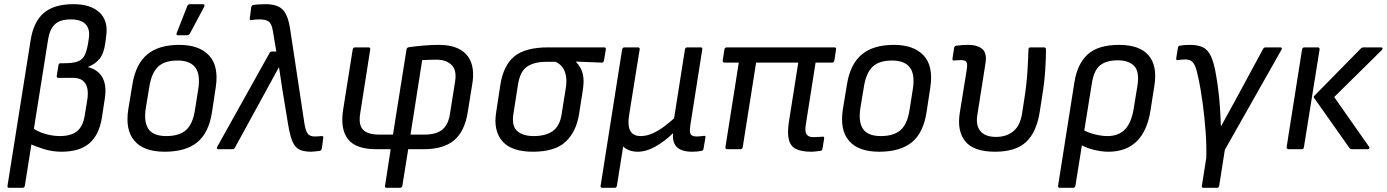

<svg xmlns="http://www.w3.org/2000/svg" viewBox="-20 -715 6645 920"><path d="M24 185Q14 185 16 175L127 -524Q141 -611 190 -653Q239 -695 332 -695Q414 -695 456.5 -655.5Q499 -616 489 -543L485 -512Q478 -458 456.5 -432.5Q435 -407 403 -395V-393Q452 -380 472 -341.5Q492 -303 482 -241L468 -150Q455 -69 408.5 -28.5Q362 12 274 12Q230 12 187.5 -1.5Q145 -15 120 -28L131 -106Q157 -85 194.5 -74Q232 -63 266 -63Q321 -63 349.5 -86.5Q378 -110 386 -162L397 -229Q404 -269 398 -293.5Q392 -318 375 -330Q358 -342 330 -342H260Q250 -342 252 -352L260 -402Q262 -412 269 -412H287Q329 -412 351.5 -420Q374 -428 385 -449Q396 -470 402 -508L405 -527Q413 -574 391 -598Q369 -622 320 -622Q268 -622 243.5 -599Q219 -576 211 -529L99 175Q97 185 88 185Z M769 12Q669 12 624 -40.5Q579 -93 595 -193L615 -314Q631 -409 686 -454.5Q741 -500 839 -500Q934 -500 981.5 -449.5Q1029 -399 1014 -298L996 -179Q981 -79 925.5 -33.5Q870 12 769 12ZM777 -63Q839 -63 871.5 -92Q904 -121 914 -187L930 -288Q941 -359 915.5 -392Q890 -425 831 -425Q769 -425 738 -396Q707 -367 696 -302L679 -199Q668 -132 691 -97.5Q714 -63 777 -63ZM832 -546Q827 -546 826 -549.5Q825 -553 827 -558L877 -685Q879 -691 883 -693Q887 -695 893 -695H952Q958 -695 959.5 -691Q961 -687 958 -682L891 -556Q886 -546 875 -546Z M1472 12Q1436 12 1415 2Q1394 -8 1381.5 -37Q1369 -66 1360 -122L1333 -286Q1329 -312 1325 -339Q1321 -366 1317 -392H1316Q1302 -366 1287 -339Q1272 -312 1258 -286L1106 -8Q1102 0 1094 0H1026Q1021 0 1019.5 -3.5Q1018 -7 1021 -12L1271 -460Q1275 -468 1282 -468H1304L1288 -564Q1282 -602 1267.5 -612Q1253 -622 1225 -622Q1215 -622 1206 -621.5Q1197 -621 1186 -619Q1175 -617 1177 -628L1184 -681Q1185 -690 1194 -691Q1205 -693 1221 -694Q1237 -695 1253 -695Q1309 -695 1335 -668.5Q1361 -642 1371 -571L1439 -121Q1443 -97 1449 -84Q1455 -71 1465 -66Q1475 -61 1488 -61Q1496 -61 1503 -61.5Q1510 -62 1520 -63Q1525 -64 1527.5 -61.5Q1530 -59 1529 -54L1522 -3Q1520 7 1511 8Q1501 9 1490.5 10.5Q1480 12 1472 12Z M1833 185Q1823 185 1825 175L1852 0H1784Q1685 0 1647.5 -48Q1610 -96 1624 -188L1670 -478Q1672 -488 1682 -488H1745Q1756 -488 1754 -478L1706 -172Q1697 -117 1719.5 -93.5Q1742 -70 1798 -70H1863L1928 -479Q1929 -487 1940 -489Q1975 -494 2012.5 -497Q2050 -500 2083 -500Q2144 -500 2183 -478.5Q2222 -457 2237.5 -415.5Q2253 -374 2243 -313L2221 -176Q2206 -84 2155 -42Q2104 0 2009 0H1936L1908 175Q1906 185 1896 185ZM1947 -70H2014Q2070 -70 2099 -93.5Q2128 -117 2136 -169L2161 -327Q2169 -379 2143.5 -404Q2118 -429 2072 -429Q2055 -429 2037.5 -428.5Q2020 -428 2003 -427Z M2534 12Q2431 12 2387.5 -38Q2344 -88 2357 -174L2377 -305Q2391 -400 2443.5 -444Q2496 -488 2607 -488H2874Q2885 -488 2883 -478L2874 -425Q2873 -421 2871 -418Q2869 -415 2864 -415L2740 -420V-419Q2754 -404 2763.5 -385.5Q2773 -367 2775.5 -341.5Q2778 -316 2772 -279L2755 -170Q2742 -85 2691 -36.5Q2640 12 2534 12ZM2538 -63Q2594 -63 2628 -86.5Q2662 -110 2671 -167L2690 -286Q2697 -327 2691.5 -353.5Q2686 -380 2672.5 -396Q2659 -412 2641 -419H2599Q2543 -419 2508 -397.5Q2473 -376 2462 -310L2440 -168Q2431 -111 2458.5 -87Q2486 -63 2538 -63Z M2866 185Q2856 185 2858 175L2961 -478Q2963 -488 2973 -488H3036Q3047 -488 3045 -478L2995 -167Q2986 -112 3000.5 -87.5Q3015 -63 3049 -63Q3079 -63 3107.5 -76Q3136 -89 3162.5 -109Q3189 -129 3210 -148L3262 -478Q3264 -488 3273 -488H3337Q3347 -488 3345 -478L3288 -116Q3283 -81 3290 -71Q3297 -61 3319 -61Q3326 -61 3336 -62Q3346 -63 3353 -64Q3358 -65 3359.5 -62.5Q3361 -60 3360 -55L3351 -2Q3350 2 3348 4.5Q3346 7 3341 8Q3331 10 3320 11Q3309 12 3297 12Q3246 12 3223.5 -10Q3201 -32 3205 -75H3203Q3165 -38 3121 -13Q3077 12 3035 12Q3013 12 2995 5Q2977 -2 2966 -13L2936 175Q2934 185 2925 185Z M3867 12Q3821 12 3794.5 -1Q3768 -14 3760 -45.5Q3752 -77 3760 -130L3805 -415H3603L3539 -10Q3537 0 3528 0H3464Q3460 0 3457.5 -3Q3455 -6 3456 -10L3520 -415H3451Q3447 -415 3444.5 -418Q3442 -421 3443 -425L3451 -478Q3453 -488 3463 -488H3978Q3988 -488 3986 -478L3978 -425Q3976 -415 3967 -415H3888L3841 -117Q3836 -84 3845 -71Q3854 -58 3876 -58Q3886 -58 3898 -58.5Q3910 -59 3920 -60Q3931 -62 3929 -51L3921 -2Q3919 8 3910 8Q3900 9 3889 10.5Q3878 12 3867 12Z M4193 12Q4093 12 4048 -40.5Q4003 -93 4019 -193L4039 -314Q4055 -409 4110 -454.5Q4165 -500 4263 -500Q4358 -500 4405.5 -449.5Q4453 -399 4438 -298L4420 -179Q4405 -79 4349.5 -33.5Q4294 12 4193 12ZM4201 -63Q4263 -63 4295.5 -92Q4328 -121 4338 -187L4354 -288Q4365 -359 4339.5 -392Q4314 -425 4255 -425Q4193 -425 4162 -396Q4131 -367 4120 -302L4103 -199Q4092 -132 4115 -97.5Q4138 -63 4201 -63Z M4748 12Q4646 12 4605.5 -37.5Q4565 -87 4579 -175L4612 -379Q4617 -410 4610.5 -418.5Q4604 -427 4585 -427Q4579 -427 4569.5 -426.5Q4560 -426 4552 -425Q4547 -424 4545 -427.5Q4543 -431 4544 -435L4552 -486Q4553 -491 4555.5 -493Q4558 -495 4562 -496Q4576 -498 4590.5 -499Q4605 -500 4619 -500Q4663 -500 4686.5 -480.5Q4710 -461 4702 -411L4663 -164Q4655 -114 4678 -86.5Q4701 -59 4753 -59Q4803 -59 4835.5 -86Q4868 -113 4877 -169L4887 -233Q4899 -308 4903 -371Q4907 -434 4908 -478Q4908 -488 4918 -488H4982Q4992 -488 4992 -478Q4992 -438 4988.5 -381Q4985 -324 4974 -256L4962 -179Q4947 -82 4897 -35Q4847 12 4748 12Z M5058 185Q5054 185 5051.5 182Q5049 179 5050 175L5128 -320Q5142 -409 5192 -454.5Q5242 -500 5342 -500Q5440 -500 5483.5 -450Q5527 -400 5511 -302L5493 -187Q5478 -89 5427.5 -38.5Q5377 12 5291 12Q5256 12 5216 1.5Q5176 -9 5154 -25L5162 -97Q5188 -81 5223 -72Q5258 -63 5286 -63Q5342 -63 5372.5 -97Q5403 -131 5413 -199L5430 -303Q5441 -371 5415 -398.5Q5389 -426 5336 -426Q5282 -426 5252 -402.5Q5222 -379 5212 -317L5133 175Q5131 185 5122 185Z M5747 185Q5737 185 5739 175L5760 42Q5762 -14 5757 -83Q5752 -152 5742.5 -222.5Q5733 -293 5720 -351Q5713 -385 5705 -401.5Q5697 -418 5686.5 -424Q5676 -430 5659 -430Q5642 -430 5624 -427Q5619 -426 5617 -429Q5615 -432 5616 -436L5624 -485Q5626 -495 5632 -496Q5643 -498 5655 -499Q5667 -500 5681 -500Q5719 -500 5743.5 -488.5Q5768 -477 5783 -444.5Q5798 -412 5808 -349Q5811 -332 5813.5 -314.5Q5816 -297 5818 -280Q5820 -263 5822 -245Q5824 -223 5825.5 -202Q5827 -181 5828 -159Q5829 -137 5830 -112H5832Q5846 -138 5861 -165Q5876 -192 5890.5 -218.5Q5905 -245 5919 -271L6032 -480Q6036 -488 6045 -488H6114Q6127 -488 6120 -476L5849 3L5822 175Q5820 185 5811 185Z M6458 0Q6450 0 6446 -6L6276 -247Q6273 -251 6277 -255L6500 -482Q6506 -488 6515 -488H6598Q6603 -488 6604.5 -484Q6606 -480 6601 -475L6373 -250L6540 -12Q6544 -7 6541 -3.5Q6538 0 6533 0ZM6154 0Q6150 0 6147 -3Q6144 -6 6145 -10L6219 -478Q6221 -488 6230 -488H6294Q6304 -488 6303 -478L6228 -10Q6226 0 6218 0Z"/></svg>

Font: Sofia Sans Hairline
Style: Italic
Weight: 1
Italic angle: -9°
Designer: Botio Nikoltchev, Ani Petrova
Foundry: lettersoup
Version: Version 4.102